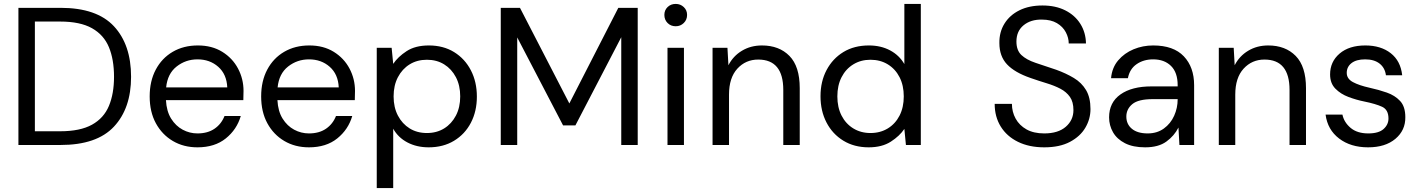

<svg xmlns="http://www.w3.org/2000/svg" viewBox="-20 -740 7244 980"><path d="M74 0V-700H289Q474 -700 561.5 -606Q649 -512 649 -348Q649 -187 561.5 -93.5Q474 0 289 0ZM158 -70H287Q389 -70 449.5 -103.5Q510 -137 536 -199.5Q562 -262 562 -348Q562 -436 536 -499Q510 -562 449.5 -596Q389 -630 287 -630H158Z M988 12Q917 12 862 -20.5Q807 -53 775.5 -111Q744 -169 744 -248Q744 -326 775 -384.5Q806 -443 861.5 -475.5Q917 -508 990 -508Q1062 -508 1114.5 -475.5Q1167 -443 1195 -390Q1223 -337 1223 -276Q1223 -265 1222.5 -254Q1222 -243 1222 -229H827Q830 -172 853.5 -134.5Q877 -97 912.5 -78Q948 -59 988 -59Q1040 -59 1075 -83Q1110 -107 1126 -148H1209Q1189 -79 1132.5 -33.5Q1076 12 988 12ZM988 -437Q928 -437 881.5 -400.5Q835 -364 828 -294H1140Q1137 -361 1094 -399Q1051 -437 988 -437Z M1557 12Q1486 12 1431 -20.5Q1376 -53 1344.5 -111Q1313 -169 1313 -248Q1313 -326 1344 -384.5Q1375 -443 1430.5 -475.5Q1486 -508 1559 -508Q1631 -508 1683.5 -475.5Q1736 -443 1764 -390Q1792 -337 1792 -276Q1792 -265 1791.5 -254Q1791 -243 1791 -229H1396Q1399 -172 1422.5 -134.5Q1446 -97 1481.5 -78Q1517 -59 1557 -59Q1609 -59 1644 -83Q1679 -107 1695 -148H1778Q1758 -79 1701.5 -33.5Q1645 12 1557 12ZM1557 -437Q1497 -437 1450.5 -400.5Q1404 -364 1397 -294H1709Q1706 -361 1663 -399Q1620 -437 1557 -437Z M1903 220V-496H1979L1987 -414Q2011 -450 2055.5 -479Q2100 -508 2169 -508Q2243 -508 2298 -474Q2353 -440 2383.5 -381Q2414 -322 2414 -247Q2414 -172 2383.5 -113.5Q2353 -55 2297.5 -21.5Q2242 12 2168 12Q2107 12 2059.5 -13Q2012 -38 1987 -83V220ZM2159 -61Q2209 -61 2247 -84.5Q2285 -108 2307 -150Q2329 -192 2329 -248Q2329 -304 2307 -346Q2285 -388 2247 -411.5Q2209 -435 2159 -435Q2109 -435 2071 -411.5Q2033 -388 2011 -346Q1989 -304 1989 -248Q1989 -192 2011 -150Q2033 -108 2071 -84.5Q2109 -61 2159 -61Z M2536 0V-700H2634L2886 -212L3136 -700H3235V0H3151V-550L2917 -100H2854L2620 -549V0Z M3429 -606Q3404 -606 3387.5 -622.5Q3371 -639 3371 -664Q3371 -688 3387.5 -704Q3404 -720 3429 -720Q3453 -720 3470 -704Q3487 -688 3487 -664Q3487 -639 3470 -622.5Q3453 -606 3429 -606ZM3387 0V-496H3471V0Z M3617 0V-496H3693L3698 -407Q3722 -454 3767 -481Q3812 -508 3869 -508Q3957 -508 4009.5 -454.5Q4062 -401 4062 -290V0H3978V-281Q3978 -436 3850 -436Q3786 -436 3743.5 -389.5Q3701 -343 3701 -257V0Z M4414 12Q4340 12 4284.5 -22Q4229 -56 4198.5 -115Q4168 -174 4168 -249Q4168 -324 4199 -382.5Q4230 -441 4285 -474.5Q4340 -508 4415 -508Q4476 -508 4523 -483Q4570 -458 4596 -413V-720H4680V0H4604L4596 -82Q4572 -46 4527 -17Q4482 12 4414 12ZM4423 -61Q4473 -61 4511.5 -84.5Q4550 -108 4571.5 -150Q4593 -192 4593 -248Q4593 -304 4571.5 -346Q4550 -388 4511.5 -411.5Q4473 -435 4423 -435Q4374 -435 4335.5 -411.5Q4297 -388 4275.5 -346Q4254 -304 4254 -248Q4254 -192 4275.5 -150Q4297 -108 4335.5 -84.5Q4374 -61 4423 -61Z M5310 12Q5233 12 5176 -16Q5119 -44 5088 -94Q5057 -144 5057 -210H5145Q5145 -169 5164 -134.5Q5183 -100 5219.5 -79.5Q5256 -59 5310 -59Q5381 -59 5420 -93Q5459 -127 5459 -178Q5459 -220 5441 -245.5Q5423 -271 5392.5 -287Q5362 -303 5322.5 -315Q5283 -327 5240 -342Q5159 -370 5120 -411.5Q5081 -453 5081 -520Q5080 -576 5107 -619.5Q5134 -663 5183.5 -687.5Q5233 -712 5301 -712Q5368 -712 5417.5 -687Q5467 -662 5494.5 -618Q5522 -574 5523 -518H5435Q5435 -547 5420 -575.5Q5405 -604 5374.5 -622Q5344 -640 5298 -640Q5241 -641 5204.5 -611Q5168 -581 5168 -528Q5168 -483 5193.5 -459Q5219 -435 5265 -419.5Q5311 -404 5371 -384Q5421 -366 5461 -342Q5501 -318 5523.5 -280Q5546 -242 5546 -183Q5546 -133 5520 -88.5Q5494 -44 5441.5 -16Q5389 12 5310 12Z M5825 12Q5763 12 5722 -9Q5681 -30 5661 -65Q5641 -100 5641 -141Q5641 -217 5699 -258Q5757 -299 5857 -299H5991V-305Q5991 -370 5957 -403.5Q5923 -437 5866 -437Q5817 -437 5781.5 -412.5Q5746 -388 5737 -341H5651Q5656 -395 5687.5 -432Q5719 -469 5766 -488.5Q5813 -508 5866 -508Q5970 -508 6022.5 -452.5Q6075 -397 6075 -305V0H6000L5995 -89Q5974 -47 5933.5 -17.5Q5893 12 5825 12ZM5838 -59Q5886 -59 5920.5 -84Q5955 -109 5973 -149Q5991 -189 5991 -233V-234H5864Q5790 -234 5759.5 -208.5Q5729 -183 5729 -145Q5729 -106 5757.5 -82.5Q5786 -59 5838 -59Z M6201 0V-496H6277L6282 -407Q6306 -454 6351 -481Q6396 -508 6453 -508Q6541 -508 6593.5 -454.5Q6646 -401 6646 -290V0H6562V-281Q6562 -436 6434 -436Q6370 -436 6327.5 -389.5Q6285 -343 6285 -257V0Z M6963 12Q6874 12 6815 -33Q6756 -78 6746 -155H6832Q6840 -116 6873.5 -87.5Q6907 -59 6964 -59Q7017 -59 7042 -81.5Q7067 -104 7067 -135Q7067 -180 7034.5 -195Q7002 -210 6943 -222Q6903 -230 6863 -245Q6823 -260 6796 -287.5Q6769 -315 6769 -360Q6769 -425 6817.5 -466.5Q6866 -508 6949 -508Q7028 -508 7078.5 -468.5Q7129 -429 7137 -356H7054Q7049 -394 7021.5 -415.5Q6994 -437 6948 -437Q6903 -437 6878.5 -418Q6854 -399 6854 -368Q6854 -338 6885.5 -321Q6917 -304 6971 -292Q7017 -282 7058.5 -267.5Q7100 -253 7126.5 -224.5Q7153 -196 7153 -142Q7154 -75 7102.5 -31.5Q7051 12 6963 12Z"/></svg>

Font: DeepMind Sans
Style: Regular
Weight: 400
Designer: Jonny Pinhorn / Modifications: Colophon Foundry
Foundry: Colophon Foundry
Version: Version 1.002; ttfautohint (v1.8.2)